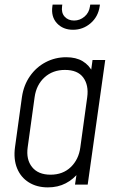

<svg xmlns="http://www.w3.org/2000/svg" viewBox="-20 -800 513 832"><path d="M187.5 12Q139.5 12 104.8 -9.8Q70 -31.5 54 -70.8Q38 -110 45 -162L75 -379Q82.5 -431 109.8 -470Q137 -509 178 -530.5Q219 -552 267 -552Q309.5 -552 338.2 -534.8Q367 -517.5 382 -486L372 -474L381 -540H436L360 0H305L315 -66L322 -54Q299 -23.5 265 -5.8Q231 12 187.5 12ZM199 -43Q252.5 -43 286.8 -76Q321 -109 328 -161L358 -379Q365 -431 340.8 -464Q316.5 -497 261.5 -497Q208.5 -497 173 -464.8Q137.5 -432.5 130 -379L100 -162Q92.5 -109 119 -76Q145.5 -43 199 -43ZM296.5 -671Q253 -671 226.8 -699.2Q200.5 -727.5 207 -773L208 -780H250L249 -773Q245 -744.5 260.2 -727.8Q275.5 -711 301 -711Q326 -711 346 -727.8Q366 -744.5 370 -773L371 -780H413L412 -773Q405.5 -727.5 372.5 -699.2Q339.5 -671 296.5 -671Z"/></svg>

Font: Mohave Light Light
Style: Italic
Weight: 300
Italic angle: -8°
Version: Version 2.003